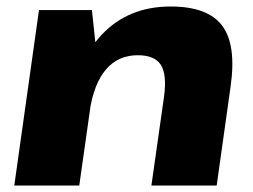

<svg xmlns="http://www.w3.org/2000/svg" viewBox="-20 -571 780 591"><path d="M485 -274Q494 -342 475 -371.5Q456 -401 404 -401Q344 -401 306.5 -357.5Q269 -314 256 -229L176 -140L187 -212Q211 -377 293 -464Q375 -551 505 -551Q619 -551 663.5 -492.5Q708 -434 690 -306L647 0H446ZM100 -540H263L279 -388L224 0H24Z"/></svg>

Font: Pathway Extreme 28pt ExtraBold
Style: Italic
Weight: 800
Italic angle: -8°
Designer: Eduardo Rodriguez Tunni
Foundry: Eduardo Rodriguez Tunni
Version: Version 1.001;gftools[0.9.26]